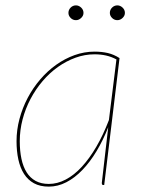

<svg xmlns="http://www.w3.org/2000/svg" viewBox="-20 -688 528 714"><path d="M41.5 0ZM367.5 0H364.5Q360.5 0 359.5 -2.2Q358.5 -4.5 358.5 -7L382.5 -215Q363.5 -166.5 339 -125.8Q314.5 -85 286.2 -55.8Q258 -26.5 226.5 -10.2Q195 6 161.5 6Q129 6 106.2 -6.5Q83.5 -19 69.2 -41.5Q55 -64 48.2 -95Q41.5 -126 41.5 -163Q41.5 -205 52.5 -246Q63.5 -287 83 -324Q102.5 -361 129.5 -392.5Q156.5 -424 188.8 -447Q221 -470 257.2 -483Q293.5 -496 331.5 -496Q358.5 -496 381 -490.8Q403.5 -485.5 424.5 -472ZM161.5 -4Q193.5 -4 224.8 -20.5Q256 -37 284.5 -68Q313 -99 338.5 -142.8Q364 -186.5 385 -241.5L413 -467Q394.5 -477 374.5 -481.5Q354.5 -486 331.5 -486Q295.5 -486 261 -473.5Q226.5 -461 195.5 -439Q164.5 -417 138.5 -386.5Q112.5 -356 93.5 -320Q74.5 -284 64 -244Q53.5 -204 53.5 -163Q53.5 -126.5 59.8 -97.2Q66 -68 79 -47.2Q92 -26.5 112.5 -15.2Q133 -4 161.5 -4ZM290.5 -640Q290.5 -629.5 281.8 -621.2Q273 -613 262.5 -613Q251 -613 242.8 -621.2Q234.5 -629.5 234.5 -640Q234.5 -651.5 242.8 -659.8Q251 -668 262.5 -668Q273 -668 281.8 -659.8Q290.5 -651.5 290.5 -640ZM444.5 -640Q444.5 -629.5 435.8 -621.2Q427 -613 416.5 -613Q405 -613 396.8 -621.2Q388.5 -629.5 388.5 -640Q388.5 -651.5 396.8 -659.8Q405 -668 416.5 -668Q427 -668 435.8 -659.8Q444.5 -651.5 444.5 -640Z"/></svg>

Font: Lato Hairline
Style: Italic
Weight: 100
Italic angle: -7°
Designer: Lukasz Dziedzic
Foundry: tyPoland Lukasz Dziedzic
Version: Version 2.007; 2014-02-27